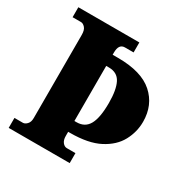

<svg xmlns="http://www.w3.org/2000/svg" viewBox="-164 -849 951 984"><g transform="rotate(30 311.5 -357.0)"><path d="M20 0V-59H70Q82 -59 94 -71.5Q106 -84 106 -108V-600Q106 -629 94 -642Q82 -655 70 -655H20V-714H381V-655H330Q294 -655 294 -604V-591H326Q465 -591 533 -530.5Q601 -470 601 -371Q601 -311 572 -257Q543 -203 478 -169Q413 -135 305 -135H294V-110Q294 -86 305 -72.5Q316 -59 330 -59H381V0ZM307 -199Q356 -199 378.5 -239.5Q401 -280 401 -367Q401 -445 380.5 -485Q360 -525 310 -525H294V-199Z"/></g></svg>

Font: Noto Serif SemiCondensed Black
Style: Regular
Weight: 900
Width: 4
Designer: Monotype Design Team
Foundry: Monotype Imaging Inc.
Version: Version 2.014; ttfautohint (v1.8.4.7-5d5b)